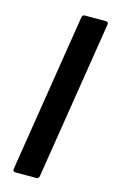

<svg xmlns="http://www.w3.org/2000/svg" viewBox="-105 -698 444 742"><g transform="rotate(15 116.5 -327.5)"><path d="M37.3 0Q25.1 0 26.9 -11.4L127.5 -643.6Q129.5 -655 138.5 -655H222.5Q234.5 -655 232.5 -643.6L131.9 -11.4Q130.5 0 119.9 0Z"/></g></svg>

Font: Sofia Sans Condensed
Style: Italic
Weight: 400
Italic angle: -9°
Designer: Botio Nikoltchev, Ani Petrova
Foundry: lettersoup
Version: Version 4.101